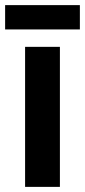

<svg xmlns="http://www.w3.org/2000/svg" viewBox="-36 -730 332 750"><path d="M276 -710H-16V-615H276ZM198 0V-547H62V0Z"/></svg>

Font: Noto Sans Lao UI Cond
Style: Bold
Weight: 700
Width: 3
Designer: Monotype Design Team
Foundry: Monotype Imaging Inc.
Version: Version 2.000